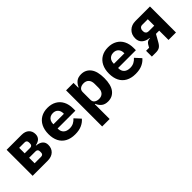

<svg xmlns="http://www.w3.org/2000/svg" viewBox="154 -1510 2693 2693"><g transform="rotate(-45 1500.0 -164.0)"><path d="M80 -516H375Q446 -516 484.5 -480Q523 -444 523 -384Q523 -339 496.5 -310.5Q470 -282 414 -271V-266Q476 -261 509.5 -231.5Q543 -202 543 -152Q543 -82 499 -41Q455 0 377 0H80ZM351 -105Q373 -105 384 -116Q395 -127 395 -147V-171Q395 -192 383.5 -203Q372 -214 351 -214H224V-105ZM333 -302Q353 -302 364 -313.5Q375 -325 375 -346V-367Q375 -388 364 -399.5Q353 -411 333 -411H224V-302Z M650 -256Q650 -340 680.5 -401Q711 -462 767.5 -495Q824 -528 901 -528Q977 -528 1033.5 -496Q1090 -464 1120 -405Q1150 -346 1150 -266V-222H797V-213Q797 -162 829 -132Q861 -102 919 -102Q963 -102 996 -119Q1029 -136 1055 -166L1135 -79Q1102 -38 1047 -13Q992 12 914 12Q829 12 769.5 -20.5Q710 -53 680 -113Q650 -173 650 -256ZM797 -313V-305H1005V-313Q1005 -363 977.5 -392.5Q950 -422 902 -422Q870 -422 846.5 -408.5Q823 -395 810 -370.5Q797 -346 797 -313Z M1259 -516H1407V-422H1414Q1435 -472 1471.5 -500Q1508 -528 1567 -528Q1656 -528 1708.5 -460.5Q1761 -393 1761 -258Q1761 -123 1708.5 -55.5Q1656 12 1567 12Q1508 12 1471.5 -16Q1435 -44 1414 -94H1407V200H1259ZM1607 -218V-298Q1607 -352 1579.5 -382.5Q1552 -413 1503 -413Q1461 -413 1434 -393Q1407 -373 1407 -334V-182Q1407 -143 1434 -123Q1461 -103 1503 -103Q1552 -103 1579.5 -133.5Q1607 -164 1607 -218Z M1850 -256Q1850 -340 1880.5 -401Q1911 -462 1967.5 -495Q2024 -528 2101 -528Q2177 -528 2233.5 -496Q2290 -464 2320 -405Q2350 -346 2350 -266V-222H1997V-213Q1997 -162 2029 -132Q2061 -102 2119 -102Q2163 -102 2196 -119Q2229 -136 2255 -166L2335 -79Q2302 -38 2247 -13Q2192 12 2114 12Q2029 12 1969.5 -20.5Q1910 -53 1880 -113Q1850 -173 1850 -256ZM1997 -313V-305H2205V-313Q2205 -363 2177.5 -392.5Q2150 -422 2102 -422Q2070 -422 2046.5 -408.5Q2023 -395 2010 -370.5Q1997 -346 1997 -313Z M2445 -115H2505L2530 -159Q2543 -180 2562 -190.5Q2581 -201 2607 -201V-207Q2540 -213 2500 -248.5Q2460 -284 2460 -346Q2460 -423 2509 -469.5Q2558 -516 2635 -516H2923V0H2775V-185H2711L2649 -75Q2625 -33 2597.5 -16.5Q2570 0 2524 0H2445ZM2775 -411H2665Q2639 -411 2624 -394.5Q2609 -378 2609 -357V-334Q2609 -313 2624 -298Q2639 -283 2665 -283H2775Z"/></g></svg>

Font: iA Writer Mono V
Style: Regular
Weight: 400
Designer: Mike Abbink, Paul van der Laan, Pieter van Rosmalen
Foundry: Bold Monday
Version: Version 2.000